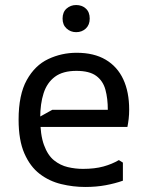

<svg xmlns="http://www.w3.org/2000/svg" viewBox="-20 -732 581 764"><path d="M54 -256Q54 -355 86.5 -413.5Q119 -472 172 -497Q225 -522 285 -522Q354 -522 400.5 -494.5Q447 -467 470.5 -416.5Q494 -366 494 -296Q494 -276 492 -259Q490 -242 487 -227H98V-245L188 -295H409Q409 -340 399.5 -375Q390 -410 363 -430Q336 -450 284 -450Q230 -450 198.5 -426.5Q167 -403 153.5 -361Q140 -319 140 -263Q140 -196 155 -155Q170 -114 195 -94Q220 -74 250 -67Q280 -60 310 -60Q357 -60 391.5 -69.5Q426 -79 453 -95L469 -85V-13Q438 -2 400.5 5Q363 12 319 12Q271 12 223.5 0.5Q176 -11 138 -40Q100 -69 77 -121.5Q54 -174 54 -256ZM283 -604Q261 -604 245 -618.5Q229 -633 229 -658Q229 -684 245 -698Q261 -712 283 -712Q306 -712 321.5 -698Q337 -684 337 -658Q337 -633 321.5 -618.5Q306 -604 283 -604Z"/></svg>

Font: AR One Sans
Style: Regular
Weight: 400
Designer: Niteesh Yadav
Foundry: Niteesh Yadav
Version: Version 1.001;gftools[0.9.33]